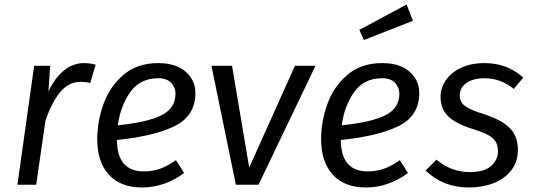

<svg xmlns="http://www.w3.org/2000/svg" viewBox="-20 -817 2362 849"><path d="M403 -531 379 -450Q360 -455 336 -455Q285 -455 248 -412Q211 -369 181 -284L140 0H57L131 -526H202L194 -413Q224 -475 264 -506.5Q304 -538 351 -538Q377 -538 403 -531Z M497 -198Q498 -59 616 -59Q654 -59 688 -71Q722 -83 758 -109L794 -52Q707 12 608 12Q513 12 461.5 -44.5Q410 -101 410 -201Q410 -281 438 -358Q466 -435 526.5 -486.5Q587 -538 680 -538Q758 -538 801 -500Q844 -462 844 -406Q844 -305 753.5 -260Q663 -215 497 -198ZM756 -403Q756 -429 737.5 -450Q719 -471 679 -471Q600 -471 556.5 -410.5Q513 -350 501 -263Q631 -276 693.5 -307Q756 -338 756 -403Z M1123 0H1023L915 -526H1006L1082 -76L1284 -526H1375Z M1487 -198Q1488 -59 1606 -59Q1644 -59 1678 -71Q1712 -83 1748 -109L1784 -52Q1697 12 1598 12Q1503 12 1451.5 -44.5Q1400 -101 1400 -201Q1400 -281 1428 -358Q1456 -435 1516.5 -486.5Q1577 -538 1670 -538Q1748 -538 1791 -500Q1834 -462 1834 -406Q1834 -305 1743.5 -260Q1653 -215 1487 -198ZM1746 -403Q1746 -429 1727.5 -450Q1709 -471 1669 -471Q1590 -471 1546.5 -410.5Q1503 -350 1491 -263Q1621 -276 1683.5 -307Q1746 -338 1746 -403ZM1806 -725 1589 -640 1569 -685 1778 -797Z M2294 -474 2252 -424Q2193 -471 2123 -471Q2073 -471 2043 -450.5Q2013 -430 2013 -395Q2013 -365 2037.5 -347.5Q2062 -330 2121 -312Q2198 -287 2234 -251Q2270 -215 2270 -155Q2270 -101 2240.5 -63.5Q2211 -26 2162 -7Q2113 12 2054 12Q1939 12 1862 -63L1910 -111Q1975 -56 2058 -56Q2121 -56 2151.5 -83Q2182 -110 2182 -147Q2182 -174 2171.5 -191Q2161 -208 2137.5 -220.5Q2114 -233 2069 -247Q1993 -271 1960.5 -304Q1928 -337 1928 -390Q1928 -427 1950.5 -461Q1973 -495 2017 -516.5Q2061 -538 2124 -538Q2222 -538 2294 -474Z"/></svg>

Font: FiraGO Book
Style: Italic
Weight: 350
Italic angle: -8°
Designer: bBox Type GmbH
Foundry: bBox Type GmbH
Version: Version 1.001